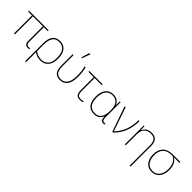

<svg xmlns="http://www.w3.org/2000/svg" viewBox="240 -2164 3784 3784"><g transform="rotate(45 2132.0 -272.0)"><path d="M506 10Q465 10 442.5 -16Q420 -42 420 -92V-503H143V0H117V-503H10V-528H556V-503H446V-100Q446 -59 461 -37Q476 -15 510 -15Q525 -15 534 -17Q543 -19 550 -21V4Q543 6 531.5 8Q520 10 506 10Z M660 232V-274Q660 -398 711 -468Q762 -538 868 -538Q933 -538 981.5 -508.5Q1030 -479 1057.5 -417Q1085 -355 1085 -256Q1085 -132 1024.5 -61Q964 10 860 10Q802 10 758.5 -6.5Q715 -23 686 -46H684Q686 -13 686 10.5Q686 34 686 63V232ZM862 -15Q948 -15 1003 -74Q1058 -133 1058 -256Q1058 -392 1006.5 -452.5Q955 -513 869 -513Q771 -513 728.5 -446.5Q686 -380 686 -266V-76Q719 -48 763.5 -31.5Q808 -15 862 -15Z M1408 10Q1311 10 1267.5 -45Q1224 -100 1224 -221V-528H1250V-225Q1250 -110 1286.5 -62.5Q1323 -15 1410 -15Q1493 -15 1541 -84Q1589 -153 1589 -292Q1589 -351 1582.5 -411Q1576 -471 1559 -528H1587Q1602 -471 1609 -412.5Q1616 -354 1616 -292Q1616 -143 1561 -66.5Q1506 10 1408 10ZM1391 -606V-612L1441 -776H1471V-769L1412 -606Z M1958 9Q1909 9 1882.5 -10.5Q1856 -30 1846.5 -65.5Q1837 -101 1837 -149V-503H1691V-528H2061V-503H1863V-154Q1863 -109 1870 -78Q1877 -47 1898 -31Q1919 -15 1961 -15Q1981 -15 2001 -18.5Q2021 -22 2037 -27V-3Q2023 2 2002 5.5Q1981 9 1958 9Z M2355 10Q2245 10 2190 -60Q2135 -130 2135 -262Q2135 -395 2194 -466.5Q2253 -538 2352 -538Q2426 -538 2470 -506.5Q2514 -475 2534 -425H2536L2540 -528H2562V-119Q2562 -59 2574.5 -37Q2587 -15 2613 -15Q2634 -15 2650 -21V3Q2634 10 2612 10Q2569 10 2552.5 -18.5Q2536 -47 2536 -111H2534Q2516 -62 2473 -26Q2430 10 2355 10ZM2355 -15Q2450 -15 2493 -81.5Q2536 -148 2536 -258V-281Q2536 -513 2352 -513Q2264 -513 2213 -447.5Q2162 -382 2162 -262Q2162 -142 2210 -78.5Q2258 -15 2355 -15Z M2858 0 2673 -528H2702L2860 -66Q2863 -58 2866 -49.5Q2869 -41 2873 -30H2875Q2961 -118 3011.5 -240Q3062 -362 3062 -528H3088Q3088 -354 3034.5 -227Q2981 -100 2881 0Z M3571 232V-345Q3571 -433 3533 -473Q3495 -513 3422 -513Q3336 -513 3285 -461.5Q3234 -410 3234 -302V0H3208V-528H3229L3233 -417H3235Q3247 -448 3269 -475.5Q3291 -503 3328.5 -520.5Q3366 -538 3422 -538Q3508 -538 3552.5 -491Q3597 -444 3597 -346V232Z M3960 10Q3887 10 3838 -25.5Q3789 -61 3764.5 -121.5Q3740 -182 3740 -256Q3740 -387 3811 -457.5Q3882 -528 4014 -528H4226V-503H4073Q4137 -462 4161.5 -400.5Q4186 -339 4186 -262Q4186 -181 4160 -120Q4134 -59 4083.5 -24.5Q4033 10 3960 10ZM3962 -15Q4060 -15 4109.5 -83Q4159 -151 4159 -262Q4159 -341 4133.5 -402Q4108 -463 4041 -503H4004Q3892 -503 3829.5 -440Q3767 -377 3767 -256Q3767 -190 3788.5 -135Q3810 -80 3853 -47.5Q3896 -15 3962 -15Z"/></g></svg>

Font: Noto Sans Thin
Style: Regular
Weight: 100
Designer: Monotype Design Team
Foundry: Monotype Imaging Inc.
Version: Version 2.007